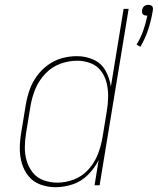

<svg xmlns="http://www.w3.org/2000/svg" viewBox="-20 -772 657 800"><path d="M565 -577Q586 -613 598.5 -652Q611 -691 617 -730Q618 -736 616.5 -741.5Q615 -747 609.5 -749.5Q604 -752 598 -752Q592 -752 586 -749.5Q580 -747 576.5 -741.5Q573 -736 572 -730Q571 -724 572.5 -718Q574 -712 579.5 -709.5Q585 -707 591 -707Q593 -707 594 -707Q588 -676 577 -645Q566 -614 549 -586ZM212 8Q247 8 283 -4Q319 -16 346.5 -43.5Q374 -71 391 -105L374 0H395L516 -735H495L442 -411Q437 -446 420 -477Q403 -508 370.5 -523Q338 -538 301 -538Q269 -538 238 -529.5Q207 -521 179.5 -501Q152 -481 132.5 -453.5Q113 -426 102.5 -395Q92 -364 87 -333L69 -223Q63 -190 62.5 -157Q62 -124 70.5 -93.5Q79 -63 98.5 -38.5Q118 -14 148.5 -3Q179 8 212 8ZM219 -11Q189 -11 161.5 -21Q134 -31 116.5 -53Q99 -75 91 -102.5Q83 -130 83.5 -160Q84 -190 89 -220L107 -330Q113 -366 127 -400.5Q141 -435 168 -464Q195 -493 230.5 -506Q266 -519 302 -519Q331 -519 358 -508.5Q385 -498 401.5 -475.5Q418 -453 424.5 -425.5Q431 -398 430.5 -368Q430 -338 425 -309L407 -199Q401 -164 388 -130Q375 -96 349.5 -67Q324 -38 289 -24.5Q254 -11 219 -11Z"/></svg>

Font: Iosevka Sparkle Thin Oblique
Style: Regular
Weight: 100
Italic angle: -9°
Designer: Belleve Invis
Foundry: Belleve Invis
Version: Version 4.5.0; ttfautohint (v1.8.3)